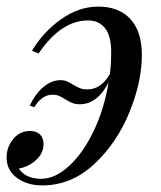

<svg xmlns="http://www.w3.org/2000/svg" viewBox="-32 -548 487 582"><path d="M398 -381Q398 -300 360 -207Q322 -114 253 -50Q184 14 96 14Q50 14 19 -9Q-12 -32 -12 -71Q-12 -102 8 -126.5Q28 -151 59 -151Q79 -151 89.5 -140Q100 -129 100 -112Q100 -84 78 -63.5Q56 -43 25 -37Q46 -6 93 -6Q135 -6 177.5 -45Q220 -84 252 -151Q284 -218 297 -298Q263 -232 210 -232Q197 -232 188 -235.5Q179 -239 166 -247Q155 -254 146.5 -257.5Q138 -261 127 -261Q95 -261 72 -223L58 -228Q76 -265 100.5 -285Q125 -305 151 -305Q162 -305 170.5 -301.5Q179 -298 190 -291Q202 -284 211 -280.5Q220 -277 233 -277Q274 -277 301 -323Q305 -352 305 -390Q305 -439 286.5 -462.5Q268 -486 235 -486Q153 -486 85 -386L65 -394Q97 -449 151.5 -488.5Q206 -528 266 -528Q328 -528 363 -490.5Q398 -453 398 -381Z"/></svg>

Font: Playfair Display
Style: Italic
Weight: 400
Italic angle: -14°
Designer: Claus Eggers Sørensen
Foundry: Claus Eggers Sørensen
Version: Version 1.200; ttfautohint (v1.6)